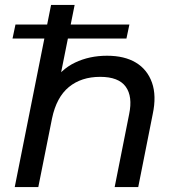

<svg xmlns="http://www.w3.org/2000/svg" viewBox="-20 -762 711 782"><path d="M31 -605 43 -662H507L495 -605ZM416 -535Q487 -535 533.5 -507Q580 -479 599 -425.5Q618 -372 602 -297L543 0H447L506 -297Q521 -369 492 -409Q463 -449 388 -449Q311 -449 260.5 -407.5Q210 -366 192 -280L136 0H40L188 -742H284L211 -378L190 -419Q227 -479 285.5 -507Q344 -535 416 -535Z"/></svg>

Font: MOST Montserrat Medium
Style: Italic
Weight: 500
Italic angle: -11.3°
Designer: Julieta Ulanovsky
Foundry: Julieta Ulanovsky
Version: Version 8.000;March 11, 2024;FontCreator 15.0.0.2926 64-bit